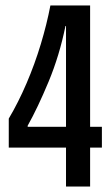

<svg xmlns="http://www.w3.org/2000/svg" viewBox="-20 -681 403 701"><path d="M12 -142V-248Q47 -307 77 -377Q107 -447 129 -520Q151 -593 164 -661H309V-218H352V-142H309V0H221V-142ZM81 -218H221V-586H219Q197 -478 157.5 -383Q118 -288 81 -222Z"/></svg>

Font: Bricolage Grotesque 96pt Condensed
Style: Regular
Weight: 400
Width: 3
Designer: Mathieu Triay
Foundry: Atelier Triay
Version: Version 1.001; ttfautohint (v1.8.4.7-5d5b);gftools[0.9.33.de